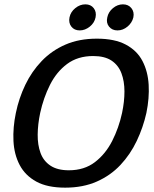

<svg xmlns="http://www.w3.org/2000/svg" viewBox="-20 -854 711 884"><path d="M280 10Q198 10 147 -18Q96 -46 70.5 -94.5Q45 -143 42 -205Q39 -267 53 -334Q67 -402 96.5 -463.5Q126 -525 172 -573Q218 -621 281 -648.5Q344 -676 426 -676Q508 -676 559.5 -648.5Q611 -621 636 -573Q661 -525 664.5 -463.5Q668 -402 654 -334Q639 -267 609.5 -205Q580 -143 534.5 -94.5Q489 -46 425.5 -18Q362 10 280 10ZM297 -70Q368 -70 417 -107.5Q466 -145 496.5 -205Q527 -265 542 -334Q553 -386 553 -433Q553 -480 539 -517Q525 -554 493.5 -575Q462 -596 409 -596Q338 -596 289 -559.5Q240 -523 210 -463Q180 -403 165 -334Q154 -282 153.5 -234.5Q153 -187 166.5 -150Q180 -113 212 -91.5Q244 -70 297 -70ZM347 -714Q322 -714 308.5 -731.5Q295 -749 300 -774Q305 -799 326.5 -816.5Q348 -834 373 -834Q398 -834 411.5 -816.5Q425 -799 420 -774Q415 -749 393.5 -731.5Q372 -714 347 -714ZM521 -714Q496 -714 482 -731.5Q468 -749 474 -774Q479 -799 500 -816.5Q521 -834 546 -834Q571 -834 585 -816.5Q599 -799 594 -774Q588 -749 567 -731.5Q546 -714 521 -714Z"/></svg>

Font: Epunda Sans Medium
Style: Italic
Weight: 500
Italic angle: -12.0243°
Designer: Simon Atzbach
Foundry: typofactur
Version: Version 2.204; ttfautohint (v1.8.4.7-5d5b)